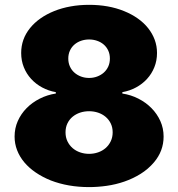

<svg xmlns="http://www.w3.org/2000/svg" viewBox="-20 -757 730 787"><path d="M208.8 -373.6V-379.3Q178.6 -384.6 152.7 -398.6Q126.8 -412.6 107.6 -433.6Q88.4 -454.5 77.6 -481.5Q66.8 -508.5 66.8 -539.8Q66.8 -596.9 103 -641.7Q121.1 -664.1 146.1 -681.6Q171.2 -699.2 202.1 -711.6Q233 -724.1 269 -730.6Q305 -737.2 345.2 -737.2Q425.4 -737.2 488.3 -711.6Q519.9 -698.9 544.9 -681.1Q570 -663.4 587.4 -641.3Q604.8 -619.3 614.2 -593.8Q623.6 -568.2 623.6 -539.8Q623.6 -508.5 612.7 -481.5Q601.9 -454.5 582.7 -433.6Q563.6 -412.6 537.6 -398.6Q511.7 -384.6 481.5 -379.3V-373.6Q516.7 -368.3 547.4 -352.6Q578.1 -337 601 -313.7Q623.9 -290.5 637.3 -260.8Q650.6 -231.2 650.6 -197.4Q650.6 -138.1 611.2 -91.6Q587.4 -63.6 556.1 -44.2Q524.9 -24.9 489.9 -12.8Q454.9 -0.7 417.8 4.6Q380.7 9.9 345.2 9.9Q258.9 9.9 188.2 -17.4Q153.8 -31.2 126.2 -50.1Q98.7 -68.9 79.5 -91.8Q60.4 -114.7 50.1 -141.3Q39.8 -168 39.8 -197.4Q39.8 -231.2 52.9 -260.8Q66.1 -290.5 89 -313.7Q111.9 -337 142.8 -352.6Q173.7 -368.3 208.8 -373.6ZM345.2 -126.4Q364.7 -126.4 382.1 -132.5Q399.5 -138.5 412.8 -150Q426.1 -161.6 433.9 -177.9Q441.8 -194.2 441.8 -214.5Q441.8 -235.1 433.9 -251.1Q426.1 -267 412.8 -278.2Q399.5 -289.4 381.9 -295.3Q364.3 -301.1 345.2 -301.1Q325.6 -301.1 308.2 -295.3Q290.8 -289.4 277.5 -278.4Q264.2 -267.4 256.4 -251.2Q248.6 -235.1 248.6 -214.5Q248.6 -194.2 256.4 -177.9Q264.2 -161.6 277.5 -150Q290.8 -138.5 308.2 -132.5Q325.6 -126.4 345.2 -126.4ZM345.2 -437.5Q362.6 -437.5 378 -443.2Q393.5 -448.9 405.2 -459.2Q416.9 -469.5 423.7 -484.2Q430.4 -498.9 430.4 -517Q430.4 -535.2 423.7 -549.7Q416.9 -564.3 405.2 -574.4Q393.5 -584.5 378 -589.8Q362.6 -595.2 345.2 -595.2Q327.8 -595.2 312.3 -589.8Q296.9 -584.5 285.2 -574.4Q273.4 -564.3 266.7 -549.7Q259.9 -535.2 259.9 -517Q259.9 -498.9 266.7 -484.2Q273.4 -469.5 285.2 -459.2Q296.9 -448.9 312.3 -443.2Q327.8 -437.5 345.2 -437.5Z"/></svg>

Font: Inter P Black
Style: Regular
Weight: 900
Designer: Rasmus Andersson
Foundry: rsms
Version: Version 3.018;git-588b23468